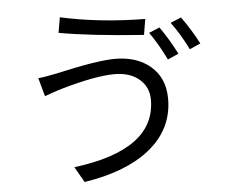

<svg xmlns="http://www.w3.org/2000/svg" viewBox="-55 -845 1111 947"><g transform="rotate(-5 500.0 -371.0)"><path d="M760 -688Q802 -629 842 -551L788 -527Q749 -607 707 -666ZM870 -728Q919 -660 954 -592L900 -568Q861 -647 817 -706ZM641 -439Q595 -478 519 -478Q425 -478 251 -428Q234 -423 208 -414Q176 -402 168 -400L143 -491Q171 -493 234 -506Q440 -553 528 -553Q636 -553 703 -496Q772 -437 772 -334Q772 -181 645 -82Q529 8 326 39L282 -38Q687 -89 687 -337Q687 -400 641 -439ZM275 -781Q469 -738 694 -736L681 -658Q416 -677 262 -705Z"/></g></svg>

Font: Source Han Sans K Regular
Style: Regular
Weight: 400
Designer: Ryoko NISHIZUKA  (kana & ideographs); Paul D. Hunt (Latin, Greek & Cyrillic); Wenlong ZHANG  (bopomofo); Sandoll Communi
Foundry: Adobe Systems Incorporated
Version: Version 1.00 July 18, 2014, initial release